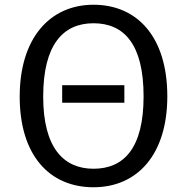

<svg xmlns="http://www.w3.org/2000/svg" viewBox="-20 -776 787 809"><path d="M374 -756C190 -756 63 -615 63 -369C63 -121 189 13 374 13C559 13 685 -125 685 -370C685 -621 558 -756 374 -756ZM374 -678C504 -678 585 -588 585 -370C585 -153 503 -65 374 -65C248 -65 162 -153 162 -369C162 -588 246 -678 374 -678ZM504 -417H242V-343H504Z"/></svg>

Font: Glow Sans SC Normal Book
Style: Regular
Weight: 500
Designer: Ryoko NISHIZUKA (kana, bopomofo & ideographs); Paul D. Hunt (Latin, Greek & Cyrillic); Sandoll Communications, Soo-young
Version: Version 0.93